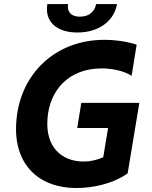

<svg xmlns="http://www.w3.org/2000/svg" viewBox="-20 -938 767 968"><path d="M370.4 -774.1C477.6 -774.1 555.4 -831.7 570 -917.6H464.5C458.5 -884.2 433.9 -854 383.5 -854C332 -854 317.8 -884.9 323.2 -917.6H218.8C204.2 -831.7 262.4 -774.1 370.4 -774.1ZM389.9 -419.4 369.3 -292.6H524.9L500.4 -144.9C467.7 -131.4 436.4 -123.6 402.7 -123.6C286.9 -123.6 208.1 -200.6 219.5 -340.2C229.8 -484 327.1 -593 492.5 -593C543 -593 601.9 -582.4 643.5 -555.8L669 -712.7C622.9 -728.3 561.1 -737.2 505.3 -737.2C262.8 -737.2 83.1 -569.6 62.9 -332.4C43.3 -123.9 160.9 9.9 366.1 9.9C441.8 9.9 544.4 -8.2 623.6 -63.9L682.5 -419.4Z"/></svg>

Font: TID UI
Style: Bold Italic
Weight: 700
Italic angle: -9.39999°
Designer: The TID Project Authors
Foundry: Bakken & Bæck
Version: Version 1.001;hotconv 1.0.109;makeotfexe 2.5.65596